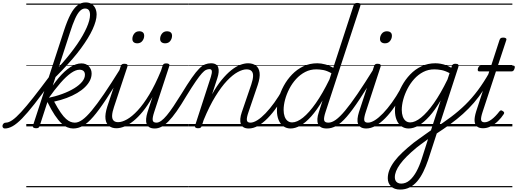

<svg xmlns="http://www.w3.org/2000/svg" viewBox="-216 -1039 4251 1578"><path d="M-176 17Q-187 17 -192 9.5Q-197 2 -195.5 -7Q-194 -16 -187 -23.5Q-180 -31 -168 -31Q-145 -31 -115 -51.5Q-85 -72 -43 -117.5Q-1 -163 57 -236.5Q115 -310 194 -416Q206 -432 211.5 -425Q217 -418 215.5 -401Q214 -384 204 -369Q126 -259 67.5 -184.5Q9 -110 -34.5 -65.5Q-78 -21 -112 -2Q-146 17 -176 17ZM80 15Q68 15 59.5 10Q51 5 55 -7L311 -791Q337 -870 363.5 -920.5Q390 -971 420.5 -995Q451 -1019 487 -1019Q518 -1019 537.5 -1006Q557 -993 567.5 -970.5Q578 -948 578 -919Q578 -894 569.5 -863.5Q561 -833 545 -798Q529 -763 505 -724Q481 -685 450 -642.5Q419 -600 380 -555Q341 -510 296 -462.5Q251 -415 199 -366L219 -437Q259 -478 295 -519Q331 -560 362 -599.5Q393 -639 418.5 -676Q444 -713 463.5 -747.5Q483 -782 496.5 -812.5Q510 -843 517 -869.5Q524 -896 524 -917Q524 -933 520 -944.5Q516 -956 507 -962.5Q498 -969 483 -969Q461 -969 441 -949Q421 -929 401 -885Q381 -841 358 -768L110 -4Q107 6 100.5 10.5Q94 15 80 15ZM385 17Q362 17 338 7.5Q314 -2 288.5 -26Q263 -50 234.5 -92.5Q206 -135 174 -200H160L171 -232Q239 -246 296 -267Q353 -288 395 -314Q437 -340 459.5 -368Q482 -396 482 -424Q482 -445 470.5 -455.5Q459 -466 437 -466Q407 -466 368 -439Q329 -412 281.5 -358Q234 -304 176 -222L169 -259Q217 -341 265.5 -398.5Q314 -456 361.5 -487Q409 -518 453 -518Q492 -518 514.5 -493.5Q537 -469 537 -435Q537 -405 523 -377Q509 -349 482.5 -323Q456 -297 418 -274.5Q380 -252 332.5 -234Q285 -216 229 -204Q259 -148 283 -113.5Q307 -79 327 -61.5Q347 -44 364.5 -37.5Q382 -31 399 -31Q409 -31 413.5 -23.5Q418 -16 415.5 -7Q413 2 405.5 9.5Q398 17 385 17ZM0 490H564V500H0ZM0 -20H564V0H0ZM0 -505H564V-500H0ZM0 -1010H564V-1000H0Z M386 17Q375 17 370 9.5Q365 2 366.5 -7Q368 -16 376.5 -23.5Q385 -31 400 -31Q428 -31 461 -54.5Q494 -78 537.5 -130Q581 -182 639 -267Q697 -352 774 -476Q780 -486 789.5 -485Q799 -484 804.5 -476Q810 -468 804 -459Q719 -318 658 -225.5Q597 -133 551 -80Q505 -27 466 -5Q427 17 386 17ZM564 490V500ZM564 -20V0ZM564 -505V-500ZM564 -1010V-1000Z M741 15Q705 15 680.5 -3.5Q656 -22 651 -61.5Q646 -101 666 -164L776 -494Q780 -506 786.5 -510.5Q793 -515 806 -515Q823 -515 829 -509Q835 -503 831 -491L721 -160Q707 -119 705.5 -91Q704 -63 716.5 -49Q729 -35 755 -35Q787 -35 828 -58Q869 -81 915.5 -131Q962 -181 1010.5 -261Q1059 -341 1107 -457L1120 -497Q1124 -509 1130 -513.5Q1136 -518 1150 -518Q1166 -518 1172.5 -512.5Q1179 -507 1175 -495L1051 -117Q1036 -71 1039 -51Q1042 -31 1070 -31Q1080 -31 1084 -23.5Q1088 -16 1086.5 -7Q1085 2 1077.5 9.5Q1070 17 1056 17Q1028 17 1012 7Q996 -3 989.5 -20.5Q983 -38 985 -62.5Q987 -87 996 -116L1037 -242Q998 -172 958 -123Q918 -74 879.5 -43.5Q841 -13 806 1Q771 15 741 15ZM564 490H1235V500H564ZM564 -20H1235V0H564ZM564 -505H1235V-500H564ZM564 -1010H1235V-1000H564Z M1056 17Q1045 17 1041 9.5Q1037 2 1039.5 -7Q1042 -16 1050 -23.5Q1058 -31 1070 -31Q1088 -31 1109 -46Q1130 -61 1155 -91Q1180 -121 1209.5 -165Q1239 -209 1275 -267Q1325 -349 1360 -399Q1395 -449 1421 -475Q1447 -501 1470 -510Q1493 -519 1518 -519Q1528 -519 1530 -511.5Q1532 -504 1528.5 -495Q1525 -486 1519 -478.5Q1513 -471 1507 -471Q1492 -471 1477.5 -464.5Q1463 -458 1443.5 -436.5Q1424 -415 1393.5 -371Q1363 -327 1317 -252Q1272 -176 1235.5 -124Q1199 -72 1168.5 -41.5Q1138 -11 1111 3Q1084 17 1056 17ZM1234 490H1334V500H1234ZM1234 -20H1334V0H1234ZM1234 -505H1334V-500H1234ZM1234 -1010H1334V-1000H1234Z M912 -683Q894 -683 883 -692Q872 -701 872 -719Q872 -743 887 -762.5Q902 -782 929 -782Q947 -782 958 -773Q969 -764 969 -745Q969 -722 954 -702.5Q939 -683 912 -683ZM1141 -683Q1123 -683 1111.5 -692Q1100 -701 1100 -719Q1100 -743 1115 -762.5Q1130 -782 1158 -782Q1175 -782 1186.5 -773Q1198 -764 1198 -745Q1198 -722 1183.5 -702.5Q1169 -683 1141 -683Z M1828 17Q1802 17 1785.5 7Q1769 -3 1763 -20.5Q1757 -38 1759 -62.5Q1761 -87 1771 -116L1849 -344Q1863 -386 1864 -413.5Q1865 -441 1851.5 -455Q1838 -469 1810 -469Q1779 -469 1737.5 -446.5Q1696 -424 1649.5 -375Q1603 -326 1554 -246.5Q1505 -167 1458 -53L1442 -4Q1439 6 1432.5 10.5Q1426 15 1411 15Q1399 15 1391.5 10Q1384 5 1387 -6L1517 -407Q1527 -439 1525 -455Q1523 -471 1505 -471Q1495 -471 1491 -478.5Q1487 -486 1489 -495Q1491 -504 1498.5 -511.5Q1506 -519 1518 -519Q1543 -519 1557.5 -510Q1572 -501 1577.5 -484.5Q1583 -468 1581 -445.5Q1579 -423 1570 -396L1527 -264Q1566 -334 1606 -382.5Q1646 -431 1684 -461.5Q1722 -492 1757.5 -505.5Q1793 -519 1823 -519Q1861 -519 1886.5 -500.5Q1912 -482 1917.5 -442.5Q1923 -403 1902 -340L1826 -117Q1810 -71 1813 -51Q1816 -31 1842 -31Q1852 -31 1856 -23.5Q1860 -16 1858.5 -7Q1857 2 1849.5 9.5Q1842 17 1828 17ZM1335 490H2006V500H1335ZM1335 -20H2006V0H1335ZM1335 -505H2006V-500H1335ZM1335 -1010H2006V-1000H1335Z M1828 17Q1817 17 1812 9.5Q1807 2 1808.5 -7Q1810 -16 1818.5 -23.5Q1827 -31 1842 -31Q1867 -31 1899 -51Q1931 -71 1966.5 -108Q2002 -145 2038.5 -195.5Q2075 -246 2109 -307Q2114 -316 2123 -315Q2132 -314 2138 -307.5Q2144 -301 2139 -292Q2102 -222 2063 -165Q2024 -108 1984 -67.5Q1944 -27 1905 -5Q1866 17 1828 17ZM2006 490V500ZM2006 -20V0ZM2006 -505V-500ZM2006 -1010V-1000Z M2172 17Q2139 17 2113.5 -1Q2088 -19 2074 -52.5Q2060 -86 2060 -131Q2060 -177 2074 -229.5Q2088 -282 2116 -333.5Q2144 -385 2184.5 -427Q2225 -469 2277 -494Q2329 -519 2392 -519Q2423 -519 2458 -509.5Q2493 -500 2523 -482L2690 -994Q2694 -1006 2701 -1010.5Q2708 -1015 2721 -1015Q2739 -1015 2744 -1008Q2749 -1001 2745 -989L2459 -117Q2444 -71 2448 -51Q2452 -31 2483 -31Q2491 -31 2494.5 -23.5Q2498 -16 2496.5 -7Q2495 2 2488.5 9.5Q2482 17 2470 17Q2440 17 2422.5 7Q2405 -3 2398 -20.5Q2391 -38 2392.5 -62.5Q2394 -87 2404 -116L2435 -213Q2388 -134 2342.5 -83Q2297 -32 2254 -7.5Q2211 17 2172 17ZM2185 -33Q2225 -33 2274.5 -72.5Q2324 -112 2379.5 -191Q2435 -270 2492 -387L2508 -437Q2471 -458 2440.5 -463.5Q2410 -469 2383 -469Q2334 -469 2292.5 -447.5Q2251 -426 2218 -390Q2185 -354 2162 -309.5Q2139 -265 2127 -220Q2115 -175 2115 -136Q2115 -106 2123 -82.5Q2131 -59 2147 -46Q2163 -33 2185 -33ZM2006 490H2647V500H2006ZM2006 -20H2647V0H2006ZM2006 -505H2647V-500H2006ZM2006 -1010H2647V-1000H2006Z M2469 17Q2458 17 2453 9.5Q2448 2 2449.5 -7Q2451 -16 2459.5 -23.5Q2468 -31 2483 -31Q2511 -31 2544 -54.5Q2577 -78 2620.5 -130Q2664 -182 2722 -267Q2780 -352 2857 -476Q2863 -486 2872.5 -485Q2882 -484 2887.5 -476Q2893 -468 2887 -459Q2802 -318 2741 -225.5Q2680 -133 2634 -80Q2588 -27 2549 -5Q2510 17 2469 17ZM2647 490V500ZM2647 -20V0ZM2647 -505V-500ZM2647 -1010V-1000Z M2795 17Q2767 17 2750.5 7Q2734 -3 2727 -21Q2720 -39 2722.5 -63.5Q2725 -88 2734 -117L2858 -494Q2862 -506 2868 -510.5Q2874 -515 2887 -515Q2904 -515 2910 -508.5Q2916 -502 2912 -491L2790 -118Q2775 -72 2777.5 -51.5Q2780 -31 2808 -31Q2819 -31 2823.5 -23.5Q2828 -16 2826 -7Q2824 2 2816.5 9.5Q2809 17 2795 17ZM2948 -683Q2930 -683 2918.5 -692Q2907 -701 2907 -719Q2907 -743 2922 -762.5Q2937 -782 2965 -782Q2982 -782 2993.5 -773Q3005 -764 3005 -745Q3005 -722 2990 -702.5Q2975 -683 2948 -683ZM2647 490H2972V500H2647ZM2647 -20H2972V0H2647ZM2647 -505H2972V-500H2647ZM2647 -1010H2972V-1000H2647Z M2794 17Q2783 17 2778 9.5Q2773 2 2774.5 -7Q2776 -16 2784.5 -23.5Q2793 -31 2808 -31Q2833 -31 2865 -51Q2897 -71 2932.5 -108Q2968 -145 3004.5 -195.5Q3041 -246 3075 -307Q3080 -316 3089 -315Q3098 -314 3104 -307.5Q3110 -301 3105 -292Q3068 -222 3029 -165Q2990 -108 2950 -67.5Q2910 -27 2871 -5Q2832 17 2794 17ZM2972 490V500ZM2972 -20V0ZM2972 -505V-500ZM2972 -1010V-1000Z M3073 519Q3024 519 2997.5 492.5Q2971 466 2971 426Q2971 391 2985 356.5Q2999 322 3026 286Q3053 250 3093 212.5Q3133 175 3184 134Q3208 116 3232 99Q3256 82 3279.5 65Q3303 48 3326 32L3406 -214Q3359 -134 3313 -83Q3267 -32 3224.5 -7.5Q3182 17 3142 17Q3109 17 3083.5 -1Q3058 -19 3044 -52.5Q3030 -86 3030 -131Q3030 -177 3044.5 -229.5Q3059 -282 3087 -333.5Q3115 -385 3155 -427Q3195 -469 3247.5 -494Q3300 -519 3362 -519Q3383 -519 3406 -515Q3429 -511 3451 -502.5Q3473 -494 3493 -482L3498 -498Q3502 -507 3508.5 -511Q3515 -515 3527 -515Q3546 -515 3550.5 -507.5Q3555 -500 3551 -488L3303 275Q3285 328 3263 373Q3241 418 3213.5 450.5Q3186 483 3151 501Q3116 519 3073 519ZM3081 470Q3119 470 3150 443.5Q3181 417 3206 371.5Q3231 326 3250 267L3302 104Q3287 115 3271.5 126.5Q3256 138 3240 149.5Q3224 161 3208 174Q3162 212 3128 246Q3094 280 3072 310.5Q3050 341 3039.5 367.5Q3029 394 3029 418Q3029 433 3034.5 444.5Q3040 456 3052 463Q3064 470 3081 470ZM3156 -33Q3195 -33 3244.5 -72.5Q3294 -112 3349.5 -190.5Q3405 -269 3462 -386L3479 -438Q3441 -458 3410.5 -463.5Q3380 -469 3353 -469Q3304 -469 3262.5 -447.5Q3221 -426 3188.5 -390Q3156 -354 3133 -309.5Q3110 -265 3098 -220Q3086 -175 3086 -136Q3086 -106 3094 -82.5Q3102 -59 3117.5 -46Q3133 -33 3156 -33ZM2972 490H3607V500H2972ZM2972 -20H3607V0H2972ZM2972 -505H3607V-500H2972ZM2972 -1010H3607V-1000H2972Z M3364 64Q3357 68 3351 63.5Q3345 59 3341.5 50.5Q3338 42 3339.5 33.5Q3341 25 3348 21Q3427 -30 3491 -78Q3555 -126 3609 -179Q3663 -232 3711.5 -297Q3760 -362 3807 -445Q3814 -458 3822 -457.5Q3830 -457 3833.5 -449.5Q3837 -442 3831 -431Q3797 -360 3759 -301.5Q3721 -243 3679 -194.5Q3637 -146 3588.5 -102.5Q3540 -59 3484.5 -18.5Q3429 22 3364 64ZM3607 490V500ZM3607 -20V0ZM3607 -505V-500ZM3607 -1010V-1000Z M3754 15Q3723 15 3705 1Q3687 -13 3684.5 -43.5Q3682 -74 3698 -125L3805 -452H3724Q3714 -452 3711.5 -458.5Q3709 -465 3712 -477Q3716 -489 3722.5 -494.5Q3729 -500 3739 -500H3821L3889 -709Q3893 -721 3899.5 -725.5Q3906 -730 3920 -730Q3936 -730 3942.5 -724Q3949 -718 3944 -706L3876 -500H4001Q4011 -500 4014 -494Q4017 -488 4013 -476Q4009 -463 4003 -457.5Q3997 -452 3987 -452H3860L3750 -118Q3735 -72 3738 -53Q3741 -34 3767 -34Q3793 -34 3824.5 -57.5Q3856 -81 3889 -124Q3896 -132 3902 -132Q3908 -132 3916 -126Q3927 -120 3927.5 -113.5Q3928 -107 3924 -101Q3904 -70 3876.5 -43.5Q3849 -17 3818 -1Q3787 15 3754 15ZM3607 490H3995V500H3607ZM3607 -20H3995V0H3607ZM3607 -505H3995V-500H3607ZM3607 -1010H3995V-1000H3607Z"/></svg>

Font: Playwrite US Trad Guides
Style: Regular
Weight: 400
Designer: Veronika Burian, José Scaglione
Foundry: TypeTogether
Version: Version 1.003